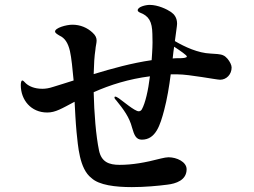

<svg xmlns="http://www.w3.org/2000/svg" viewBox="-20 -773 1040 785"><path d="M910 -533C905 -538 900 -544 892 -547C882 -552 859 -553 841 -554C790 -556 736 -581 695 -605C699 -637 704 -668 704 -676C704 -701 692 -715 679 -724C663 -735 626 -753 592 -753C575 -753 543 -745 543 -731C543 -727 547 -724 551 -722C589 -708 602 -685 603 -634C604 -615 604 -587 602 -557C601 -547 601 -537 600 -527C518 -515 439 -493 363 -470C364 -510 366 -544 370 -569C371 -584 375 -597 375 -607C375 -618 371 -628 359 -639C337 -660 308 -672 276 -672C251 -672 205 -659 205 -644C205 -639 212 -634 224 -627C244 -618 258 -599 266 -564C272 -538 277 -488 281 -444C252 -435 225 -426 198 -418C180 -412 166 -410 153 -410C120 -410 98 -421 86 -432C79 -439 75 -444 71 -444C68 -444 65 -438 65 -425C65 -364 107 -313 173 -313C207 -313 232 -329 285 -357C287 -321 289 -275 293 -233C299 -178 304 -83 354 -45C385 -16 452 -8 519 -8C572 -8 626 -13 664 -18C699 -22 743 -36 743 -81C743 -111 703 -130 669 -130C661 -130 651 -128 638 -125C573 -108 521 -99 469 -99C425 -99 395 -111 385 -157C372 -219 365 -311 363 -396C430 -426 507 -450 593 -461C586 -403 574 -351 560 -326C557 -321 553 -318 547 -318C531 -318 482 -360 466 -371C459 -376 454 -378 451 -378C449 -378 448 -376 448 -375C448 -372 449 -369 455 -363C485 -326 509 -294 520 -251C529 -219 537 -202 560 -202C617 -202 635 -262 651 -322C663 -367 672 -421 678 -469H706C754 -469 865 -447 880 -447C906 -447 927 -469 927 -497C927 -507 920 -521 910 -533ZM712 -535C703 -535 695 -535 686 -534L689 -561L692 -582C718 -565 744 -547 744 -542C744 -536 726 -535 712 -535Z"/></svg>

Font: Shippori Mincho OTF
Style: Bold
Weight: 800
Designer: FONTDASU
Foundry: FONTDASU / Google Inc. / but / Adobe
Version: Version 3.300;hotconv 1.0.109;makeotfexe 2.5.65596